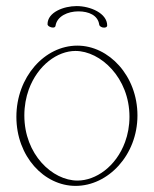

<svg xmlns="http://www.w3.org/2000/svg" viewBox="-20 -606 510 635"><path d="M334.5 -521.5C334.5 -517.6 330.6 -514.6 324.2 -514.6C315.9 -514.6 308.6 -519.5 308.1 -524.9C303.7 -555.2 273.9 -568.4 239.3 -568.4C204.6 -568.4 168.5 -552.7 163.6 -520.5C163 -516.5 159.5 -514.8 155.1 -514.8C147.4 -514.8 137.2 -519.9 137.2 -525.9C137.2 -565.9 191.4 -585.9 233.4 -585.9C278.3 -585.9 334.5 -562.5 334.5 -521.5ZM434.6 -224.1C434.6 -355.5 339.8 -455.1 235.8 -455.1C127.4 -455.1 34.2 -351.1 34.2 -219.7C34.2 -88.4 126 8.8 230 8.8C337.4 8.8 434.6 -92.8 434.6 -224.1ZM236.3 -8.8C153.3 -8.8 60.5 -95.2 60.5 -224.1C60.5 -255.4 65.9 -284.2 75.2 -310.1C105 -391.1 170.4 -437.5 229.5 -437.5C312.5 -437.5 408.2 -348.6 408.2 -219.7C408.2 -189.5 402.8 -161.1 393.6 -136.2C363.8 -54.7 296.4 -8.8 236.3 -8.8Z"/></svg>

Font: WireWyrm
Style: Light
Weight: 200
Version: Version 001.000